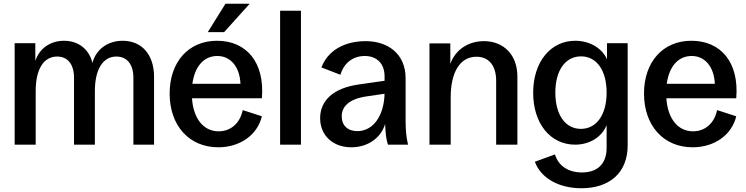

<svg xmlns="http://www.w3.org/2000/svg" viewBox="-20 -770 3972 1022"><path d="M58 0H170V-286C170 -401 212 -469 284 -469C340 -469 374 -428 374 -356V0H485V-285C485 -401 528 -469 599 -469C656 -469 690 -428 690 -356V0H800V-361C800 -479 735 -553 633 -553C553 -553 491 -507 472 -435C455 -507 398 -553 321 -553C247 -553 190 -512 168 -446V-540H58Z M1142 14C1257 14 1350 -51 1374 -151L1272 -184C1258 -115 1209 -71 1144 -71C1063 -71 1009 -139 1002 -247H1374C1390 -438 1292 -553 1135 -553C984 -553 883 -441 883 -272C883 -101 987 14 1142 14ZM1086 -599H1173L1309 -750H1180ZM1004 -324C1017 -417 1065 -472 1137 -472C1207 -472 1256 -415 1260 -324Z M1471 0H1582V-713H1471Z M1850 14C1936 14 2007 -34 2030 -110C2032 -58 2036 -27 2045 0H2152C2143 -37 2139 -76 2139 -125V-353C2139 -486 2042 -551 1927 -551C1808 -551 1723 -497 1691 -411L1792 -372C1810 -433 1857 -472 1922 -472C1986 -472 2027 -431 2027 -364V-340L1894 -321C1750 -302 1684 -231 1684 -141C1684 -49 1752 14 1850 14ZM1799 -151C1799 -200 1834 -243 1932 -257L2027 -271C2024 -153 1966 -72 1882 -72C1831 -72 1799 -102 1799 -151Z M2266 0H2379V-252C2379 -388 2430 -468 2516 -468C2582 -468 2621 -421 2621 -340V0H2734V-363C2734 -477 2662 -551 2556 -551C2470 -551 2403 -503 2377 -430V-539H2266Z M3075 232C3223 232 3321 151 3321 4V-540H3211V-454C3186 -513 3119 -553 3042 -553C2911 -553 2818 -441 2818 -276C2818 -112 2910 0 3041 0C3119 0 3184 -41 3209 -104V17C3209 101 3161 148 3078 148C3004 148 2952 112 2934 52L2827 91C2859 178 2954 232 3075 232ZM3072 -84C2989 -84 2936 -159 2936 -277C2936 -395 2989 -470 3073 -470C3156 -470 3209 -395 3209 -277C3209 -159 3155 -84 3072 -84Z M3667 14C3782 14 3875 -51 3899 -151L3797 -184C3783 -115 3734 -71 3669 -71C3588 -71 3534 -139 3527 -247H3899C3915 -438 3817 -553 3660 -553C3509 -553 3408 -441 3408 -272C3408 -101 3512 14 3667 14ZM3529 -324C3542 -417 3590 -472 3662 -472C3732 -472 3781 -415 3785 -324Z"/></svg>

Font: Ronzino Medium
Style: Regular
Weight: 500
Designer: Nunzio Mazzaferro
Foundry: Collletttivo
Version: Version 1.000;Glyphs 3.3 (3337)